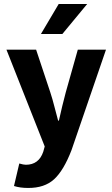

<svg xmlns="http://www.w3.org/2000/svg" viewBox="-20 -744 561 958"><path d="M108.9 78.1Q173.8 78.1 195.8 13.2L203.1 -13.2L12.2 -496.1H160.2L231 -283.2Q242.2 -249 251 -213.9Q259.8 -178.7 270 -142.1H273.9Q290 -215.3 308.1 -283.2L368.2 -496.1H508.8L336.9 4.9Q297.9 106.4 250 150.4Q202.1 194.3 120.1 193.8Q80.1 193.8 49.8 184.1L76.2 71.8Q98.1 78.1 108.9 78.1ZM291 -574.2H184.1L272.9 -724.1H415Z"/></svg>

Font: SourceSansPro-Bold
Style: Bold
Weight: 700
Designer: Paul D. Hunt
Foundry: Adobe Systems Incorporated
Version: Version 1.050;PS Version 1.000;hotconv 1.0.70;makeotf.lib2.5